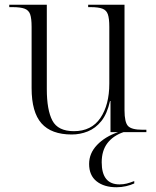

<svg xmlns="http://www.w3.org/2000/svg" viewBox="-20 -556 658 808"><path d="M282 10Q196 10 154.5 -37Q113 -84 113 -185V-443Q113 -478 107 -495.5Q101 -513 83.5 -519.5Q66 -526 33 -526H19V-536H177V-181Q177 -93 200.5 -48.5Q224 -4 291 -4Q365 -4 402.5 -59.5Q440 -115 440 -204V-443Q440 -478 434 -495.5Q428 -513 411 -519.5Q394 -526 361 -526H351V-536H504V-92Q504 -41 519 -25.5Q534 -10 579 -10H596V0H445V-131H443Q431 -77 406.5 -46.5Q382 -16 349.5 -3Q317 10 282 10ZM470 232Q418 232 386.5 207Q355 182 355 134Q355 89 388.5 54Q422 19 477 0H500Q456 15 432 46.5Q408 78 408 127Q408 220 483 220Q499 220 513 216.5Q527 213 545 206V216Q530 223 510.5 227.5Q491 232 470 232Z"/></svg>

Font: Noto Serif Display Light
Style: Regular
Weight: 300
Designer: Monotype Design Team
Foundry: Monotype Imaging Inc.
Version: Version 2.009